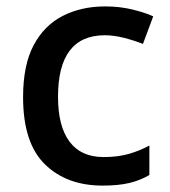

<svg xmlns="http://www.w3.org/2000/svg" viewBox="-20 -569 530 599"><path d="M300 10Q188 10 120 -56.5Q52 -123 52 -266Q52 -366 85 -428Q118 -490 176 -519.5Q234 -549 308 -549Q353 -549 392.5 -539.5Q432 -530 458 -518L426 -432Q398 -443 366.5 -451Q335 -459 307 -459Q161 -459 161 -267Q161 -175 197 -127Q233 -79 303 -79Q348 -79 382.5 -89Q417 -99 446 -115V-23Q417 -6 383 2Q349 10 300 10Z"/></svg>

Font: Noto Sans Telugu Medium
Style: Regular
Weight: 500
Designer: Jelle Bosma - Monotype Design Team
Foundry: Monotype Imaging Inc.
Version: Version 2.005; ttfautohint (v1.8.4.7-5d5b)